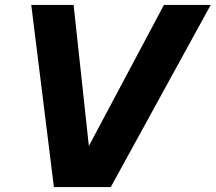

<svg xmlns="http://www.w3.org/2000/svg" viewBox="-20 -760 876 780"><path d="M199 0 107 -740H279L341 -167L646 -740H836L430 0Z"/></svg>

Font: Be Vietnam Pro ExtraBold
Style: Italic
Weight: 800
Italic angle: -12°
Designer: Lam Bao, Tony Le, Vietanh Nguyen
Foundry: Yellow Type Foundry
Version: Version 1.002; ttfautohint (v1.8.3)